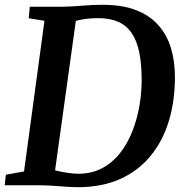

<svg xmlns="http://www.w3.org/2000/svg" viewBox="-26 -771 765 799"><path d="M98 -743H239.5Q278 -744 318.5 -747.5Q359 -751 398.5 -751Q481.5 -751.5 539.2 -729.2Q597 -707 633 -666.2Q669 -625.5 685.5 -570.5Q702 -515.5 702 -450Q702 -350.5 676.5 -267Q651 -183.5 600.2 -121.8Q549.5 -60 473.8 -26Q398 8 297.5 8Q279.5 8 260.2 6.8Q241 5.5 221 4Q201 2.5 181.8 1.2Q162.5 0 144.5 0H-6.5L-1.5 -44L74 -57.5L159 -684.5L93.5 -695ZM198 -25 186 -68.5Q192 -64.5 212.5 -59.8Q233 -55 257.2 -51.5Q281.5 -48 299.5 -48Q355.5 -48 398.8 -71Q442 -94 473 -133.2Q504 -172.5 524 -222.8Q544 -273 553.8 -328.2Q563.5 -383.5 563.5 -437.5Q563.5 -506.5 553 -555.5Q542.5 -604.5 520.5 -635.5Q498.5 -666.5 464.2 -681Q430 -695.5 382 -695.5Q359 -695.5 338.8 -693.2Q318.5 -691 303.2 -687.5Q288 -684 279 -680.5L293.5 -712.5Z"/></svg>

Font: Merriweather Light 18pt SemiBold
Style: Italic
Weight: 600
Italic angle: -7.8°
Version: Version 2.101